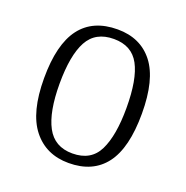

<svg xmlns="http://www.w3.org/2000/svg" viewBox="-105 -641 723 747"><g transform="rotate(20 256.5 -267.0)"><path d="M256 10Q162 10 108 -58.5Q54 -127 54 -268Q54 -408 105.5 -476Q157 -544 259 -544Q354 -544 406.5 -476.5Q459 -409 459 -268Q459 -126 407.5 -58Q356 10 256 10ZM257 -30Q334 -30 364.5 -92Q395 -154 395 -268Q395 -387 363.5 -445.5Q332 -504 258 -504Q182 -504 150 -445Q118 -386 118 -268Q118 -152 150.5 -91Q183 -30 257 -30Z"/></g></svg>

Font: Noto Serif Lao SemiCondensed Light
Style: Regular
Weight: 300
Width: 4
Designer: Monotype Design Team
Foundry: Monotype Imaging Inc.
Version: Version 2.003; ttfautohint (v1.8.4.7-5d5b)